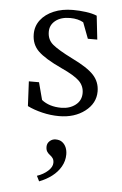

<svg xmlns="http://www.w3.org/2000/svg" viewBox="-51 -460 491 773"><g transform="rotate(5 194.0 -73.5)"><path d="M193.4 7.8Q159.2 7.8 125 -0.5Q90.8 -8.8 65.4 -21.5L60.5 -121.1H101.6L120.1 -50.8Q151.4 -26.4 199.2 -26.4Q233.4 -26.4 256.8 -44.4Q280.3 -62.5 280.3 -92.8Q280.3 -121.1 260.3 -141.1Q240.2 -161.1 186.5 -185.5Q119.1 -216.8 91.3 -243.7Q63.5 -270.5 63.5 -312.5Q63.5 -344.7 82.5 -369.6Q101.6 -394.5 135.3 -408.7Q168.9 -422.9 212.9 -422.9Q238.3 -422.9 264.6 -419.4Q291 -416 309.6 -408.2L320.3 -312.5H282.2L257.8 -377Q248 -382.8 234.4 -386.2Q220.7 -389.6 204.1 -389.6Q167 -389.6 145 -372.1Q123 -354.5 123 -327.1Q123 -294.9 146 -275.9Q168.9 -256.8 225.6 -228.5Q290 -197.3 314.9 -169.9Q339.8 -142.6 339.8 -104.5Q339.8 -56.6 297.9 -24.4Q255.9 7.8 193.4 7.8ZM136.7 276.4 126 254.9Q152.3 246.1 169.9 230Q187.5 213.9 187.5 197.3Q187.5 185.5 182.6 178.7Q177.7 171.9 170.9 167Q164.1 162.1 159.2 154.8Q154.3 147.5 154.3 134.8Q154.3 121.1 164.6 111.8Q174.8 102.5 188.5 102.5Q205.1 102.5 215.3 110.4Q225.6 118.2 231 130.9Q236.3 143.6 236.3 159.2Q236.3 185.5 223.1 208.5Q210 231.4 187.5 248.5Q165 265.6 136.7 276.4Z"/></g></svg>

Font: Crimson Pro ExtraLight
Style: Regular
Weight: 250
Designer: Jacques Le Bailly
Foundry: Baron von Fonthausen
Version: Version 1.003